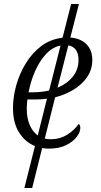

<svg xmlns="http://www.w3.org/2000/svg" viewBox="-20 -734 508 961"><path d="M223 10Q207 10 191 7L141 207H102L155 -3Q107 -22 76 -70Q45 -118 45 -194Q45 -248 61 -306Q77 -364 108.5 -416Q140 -468 186 -503Q232 -538 293 -545L336 -714H375L332 -546Q384 -542 413 -512.5Q442 -483 442 -433Q442 -367 390 -317.5Q338 -268 256 -247L204 -40Q218 -37 233 -37Q280 -37 316.5 -60Q353 -83 374 -114Q382 -108 382 -94Q382 -73 364 -49Q346 -25 311 -7.5Q276 10 223 10ZM373 -434Q373 -497 322 -507L268 -295Q316 -315 344.5 -350.5Q373 -386 373 -434ZM143 -272Q187 -272 226 -281L283 -506Q242 -498 209.5 -462.5Q177 -427 155 -376.5Q133 -326 123 -272ZM114 -190Q114 -143 128.5 -109Q143 -75 169 -56L215 -240Q186 -236 156 -236H117Q116 -227 115 -214Q114 -201 114 -190Z"/></svg>

Font: Noto Serif Light
Style: Italic
Weight: 300
Italic angle: -12°
Designer: Monotype Design Team
Foundry: Monotype Imaging Inc.
Version: Version 2.013